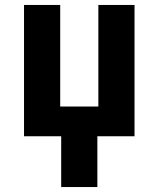

<svg xmlns="http://www.w3.org/2000/svg" viewBox="-20 -550 640 775"><path d="M227 205V0H77V-530H223V-120H377V-530H523V0H373V205Z"/></svg>

Font: Iosevka Curly Heavy Extended
Style: Regular
Weight: 900
Width: 7
Monospace: yes
Designer: Belleve Invis
Foundry: Belleve Invis
Version: Version 11.1.0; ttfautohint (v1.8.3)